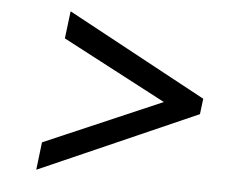

<svg xmlns="http://www.w3.org/2000/svg" viewBox="-42 -572 697 587"><g transform="rotate(5 306.5 -279.0)"><path d="M89.4 -33.2 99.6 -118.2 460 -273.4 141.6 -440.9 151.9 -524.9 579.1 -293.9 573.2 -246.1Z"/></g></svg>

Font: Ride
Style: Italic
Weight: 400
Version: Version 3.000